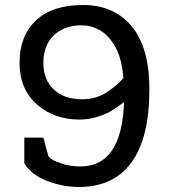

<svg xmlns="http://www.w3.org/2000/svg" viewBox="-20 -735 677 766"><path d="M308 -339Q363 -339 405 -366Q440 -390 455.5 -406Q471 -422 472 -423Q466 -522 420 -578Q374 -634 305 -634Q236 -634 194.5 -594Q153 -554 153 -485.5Q153 -417 194.5 -378Q236 -339 308 -339ZM77 -186H153L173 -112Q177 -107 185 -100.5Q193 -94 226 -82.5Q259 -71 301 -71Q466 -71 475 -328L456 -314Q437 -300 419 -289.5Q401 -279 367 -268.5Q333 -258 298 -258Q195 -258 126.5 -319Q58 -380 58 -485.5Q58 -591 123 -653Q188 -715 311.5 -715Q435 -715 505.5 -630Q576 -545 576 -379Q576 -185 504.5 -87Q433 11 295 11Q232 11 169.5 -12.5Q107 -36 77 -83Z"/></svg>

Font: Belgrano
Style: Regular
Weight: 400
Designer: Daniel Hernandez
Foundry: Daniel Hernndez
Version: Version 1.003